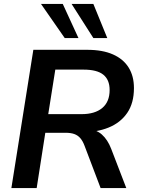

<svg xmlns="http://www.w3.org/2000/svg" viewBox="-20 -959 726 979"><path d="M38 0 150 -705H425Q503 -705 556 -681.5Q609 -658 636 -614.5Q663 -571 663 -510Q663 -433 628.5 -383Q594 -333 533.5 -308.5Q473 -284 396 -285V-300H422Q469 -300 499 -273.5Q529 -247 547 -200L624 0H493L411 -216Q402 -240 389.5 -254.5Q377 -269 359 -275.5Q341 -282 314 -282H211L167 0ZM226 -377H396Q464 -377 501.5 -408.5Q539 -440 539 -500Q539 -552 507 -578Q475 -604 406 -604H262ZM456 -765 345 -939H456L527 -765ZM310 -765 189 -939H300L380 -765Z"/></svg>

Font: Nunito Sans 12pt ExtraLight
Style: Italic
Weight: 200
Italic angle: -9°
Designer: Vernon Adams
Foundry: Vernon Adams
Version: Version 3.101;gftools[0.9.27]